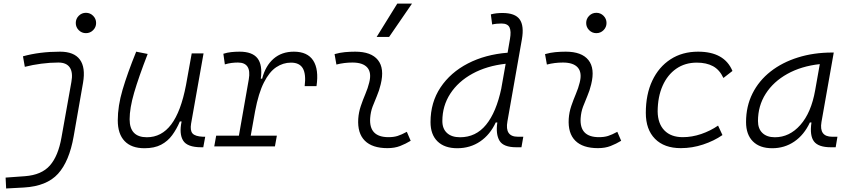

<svg xmlns="http://www.w3.org/2000/svg" viewBox="-20 -815 4728 1069"><path d="M14.2 234.4 11.2 173.8 118.7 166Q211.4 159.2 257.8 106.4Q304.2 53.7 322.3 -49.8L377.4 -358.4Q387.2 -411.1 368.7 -439Q350.1 -466.8 305.2 -466.8Q258.3 -466.8 210 -460.4Q161.6 -454.1 118.2 -442.9L107.9 -501.5Q200.7 -527.3 314.5 -527.3Q392.1 -527.3 424.6 -483.4Q457 -439.5 442.4 -354.5L390.1 -55.7Q365.7 83.5 303 152.6Q240.2 221.7 113.3 229ZM458.5 -630.4Q435.1 -630.4 418.5 -647Q401.9 -663.6 401.9 -687Q401.9 -710.4 418.5 -727.1Q435.1 -743.7 458.5 -743.7Q481.9 -743.7 498.5 -727.1Q515.1 -710.4 515.1 -687Q515.1 -663.6 498.5 -647Q481.9 -630.4 458.5 -630.4Z M784.2 10.3Q711.9 10.3 673.8 -29.5Q635.7 -69.3 635.7 -145Q635.7 -224.6 662.4 -315.2Q689 -405.8 738.3 -527.3L802.2 -514.6Q752 -385.3 726.8 -298.8Q701.7 -212.4 701.7 -150.9Q701.7 -50.8 797.9 -50.8Q879.4 -50.8 933.3 -122.1Q987.3 -193.4 1015.6 -341.3L1047.4 -517.6H1113.3L1043.9 -126.5Q1037.6 -88.4 1052 -72Q1066.4 -55.7 1109.4 -53.7H1122.6L1111.8 4.9H1100.6Q1022.5 4.9 999.5 -32.5Q976.6 -69.8 991.2 -138.7H981.4Q963.4 -96.2 938.7 -62.5Q914.1 -28.8 877 -9.3Q839.8 10.3 784.2 10.3Z M1172.9 0 1183.6 -59.6H1310.1L1365.2 -373.5Q1381.3 -466.8 1304.7 -466.8Q1286.1 -466.8 1268.1 -464.4Q1250 -461.9 1231.9 -456.5L1223.6 -515.6Q1244.6 -522.5 1267.3 -524.9Q1290 -527.3 1314 -527.3Q1384.8 -527.3 1413.6 -490.5Q1442.4 -453.6 1432.1 -377H1439.5Q1458 -448.7 1503.2 -488Q1548.3 -527.3 1616.2 -527.3Q1691.9 -527.3 1723.9 -478Q1755.9 -428.7 1742.2 -335.4H1676.3Q1684.6 -401.9 1666.3 -434.1Q1647.9 -466.3 1600.1 -466.3Q1556.2 -466.3 1517.8 -440.7Q1479.5 -415 1449.5 -356Q1419.4 -296.9 1400.4 -196.3L1376 -59.6H1521.5L1510.7 0Z M2245.1 -81.1 2266.6 -31.2Q2238.8 -14.2 2208 -2.2Q2177.2 9.8 2137.2 9.8Q2052.7 9.8 2011.2 -31.7Q1969.7 -73.2 1974.6 -153.3Q1977.1 -189.9 1988.8 -224.6Q2000.5 -259.3 2014.4 -292Q2028.3 -324.7 2035.6 -355Q2049.8 -410.2 2025.4 -438.5Q2001 -466.8 1942.4 -466.8Q1896 -466.8 1853 -455.6L1842.8 -513.7Q1871.6 -522 1900.4 -524.7Q1929.2 -527.3 1958 -527.3Q2046.9 -527.3 2084.2 -480.7Q2121.6 -434.1 2099.6 -345.2Q2091.3 -310.5 2078.4 -280.5Q2065.4 -250.5 2054.4 -221.2Q2043.5 -191.9 2041 -157.7Q2033.7 -51.3 2143.1 -51.3Q2171.9 -51.3 2193.6 -58.1Q2215.3 -64.9 2245.1 -81.1ZM2077.1 -609.4 2191.9 -794.9H2273.9L2146.5 -609.4Z M2525.9 10.3Q2455.1 10.3 2416 -27.8Q2377 -65.9 2377 -135.3Q2377 -244.6 2432.6 -328.1Q2488.3 -411.6 2585.2 -461.7Q2682.1 -511.7 2806.2 -521.5L2819.3 -597.7Q2827.1 -641.6 2816.7 -662.8Q2806.2 -684.1 2772 -684.1Q2759.3 -684.1 2746.1 -682.9Q2732.9 -681.6 2720.2 -678.7L2712.9 -734.9Q2729 -739.3 2745.1 -741Q2761.2 -742.7 2777.3 -742.7Q2848.1 -742.7 2873.5 -707Q2898.9 -671.4 2885.7 -595.7L2805.2 -139.2Q2789.6 -53.7 2863.3 -53.7H2893.6L2883.3 4.9H2854.5Q2782.7 4.9 2761 -31.7Q2739.3 -68.4 2749 -133.3H2740.2Q2709 -65.4 2653.6 -27.6Q2598.1 10.3 2525.9 10.3ZM2771.5 -324.2V-325.2L2795.4 -460Q2689.9 -448.2 2610.6 -404.8Q2531.2 -361.3 2487.1 -293.5Q2442.9 -225.6 2442.9 -141.1Q2442.9 -98.1 2468.8 -74.5Q2494.6 -50.8 2541.5 -50.8Q2629.4 -50.8 2686.3 -120.4Q2743.2 -189.9 2771.5 -324.2Z M3417 -81.1 3438.5 -31.2Q3410.6 -14.2 3379.9 -2.2Q3349.1 9.8 3309.1 9.8Q3224.6 9.8 3183.1 -31.7Q3141.6 -73.2 3146.5 -153.3Q3148.9 -189.9 3160.6 -224.6Q3172.4 -259.3 3186.3 -292Q3200.2 -324.7 3207.5 -355Q3221.7 -410.2 3197.3 -438.5Q3172.9 -466.8 3114.3 -466.8Q3067.9 -466.8 3024.9 -455.6L3014.6 -513.7Q3043.5 -522 3072.3 -524.7Q3101.1 -527.3 3129.9 -527.3Q3218.8 -527.3 3256.1 -480.7Q3293.5 -434.1 3271.5 -345.2Q3263.2 -310.5 3250.2 -280.5Q3237.3 -250.5 3226.3 -221.2Q3215.3 -191.9 3212.9 -157.7Q3205.6 -51.3 3314.9 -51.3Q3343.8 -51.3 3365.5 -58.1Q3387.2 -64.9 3417 -81.1ZM3300.3 -630.4Q3276.9 -630.4 3260.3 -647Q3243.7 -663.6 3243.7 -687Q3243.7 -710.4 3260.3 -727.1Q3276.9 -743.7 3300.3 -743.7Q3323.7 -743.7 3340.3 -727.1Q3356.9 -710.4 3356.9 -687Q3356.9 -663.6 3340.3 -647Q3323.7 -630.4 3300.3 -630.4Z M3781.7 -51.3Q3832.5 -51.3 3884 -68.8Q3935.5 -86.4 3978 -115.7L4002.4 -63Q3955.1 -30.3 3894.5 -10.3Q3834 9.8 3770.5 9.8Q3678.2 9.8 3627 -42Q3575.7 -93.8 3575.7 -186.5Q3575.7 -289.6 3611.8 -366Q3647.9 -442.4 3713.4 -484.9Q3778.8 -527.3 3866.7 -527.3Q4013.2 -527.3 4058.1 -419.9L4007.8 -380.9Q3986.3 -426.8 3949.7 -446.5Q3913.1 -466.3 3859.4 -466.3Q3793.9 -466.3 3745.1 -432.4Q3696.3 -398.4 3669.2 -337.4Q3642.1 -276.4 3641.6 -194.3Q3642.6 -126.5 3679.2 -88.9Q3715.8 -51.3 3781.7 -51.3Z M4279.3 10.3Q4210 10.3 4171.9 -27.8Q4133.8 -65.9 4133.8 -135.3Q4133.8 -223.1 4169.7 -294.7Q4205.6 -366.2 4270.5 -417Q4335.4 -467.8 4422.9 -495.1Q4510.3 -522.5 4612.8 -522.5H4622.1L4553.7 -135.7Q4539.6 -53.7 4613.3 -53.7H4642.6L4632.8 4.9H4606Q4536.6 4.9 4512 -27.6Q4487.3 -60.1 4498 -133.3H4489.3Q4457 -64 4402.6 -26.9Q4348.1 10.3 4279.3 10.3ZM4294.4 -50.8Q4375.5 -50.8 4436 -119.1Q4496.6 -187.5 4518.6 -312.5L4544.4 -458Q4441.4 -446.8 4363.8 -403.6Q4286.1 -360.4 4243.2 -293Q4200.2 -225.6 4200.2 -141.1Q4200.2 -98.1 4225.1 -74.5Q4250 -50.8 4294.4 -50.8Z"/></svg>

Font: Cascadia Mono Light
Style: Italic
Weight: 300
Italic angle: -10°
Monospace: yes
Designer: Aaron Bell
Foundry: Saja Typeworks
Version: Version 2404.023; ttfautohint (v1.8.4)